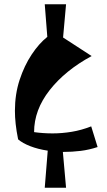

<svg xmlns="http://www.w3.org/2000/svg" viewBox="-20 -769 500 901"><path d="M190 112 204 -62Q158 -69 122 -83Q86 -97 65 -115Q57 -155 53.5 -187.5Q50 -220 50 -249Q50 -327 72 -394Q94 -461 128.5 -513Q163 -565 202 -596L190 -749H290L276 -593L410 -506Q286 -439 213 -346Q140 -253 140 -149Q182 -143 227 -143Q271 -143 316.5 -150.5Q362 -158 408 -176L438 -79Q399 -66 359 -61Q319 -56 275 -56L290 112Z"/></svg>

Font: Joti One
Style: Regular
Weight: 400
Designer: Eduardo Rodriguez Tunni
Foundry: Eduardo Rodriguez Tunni
Version: Version 1.002; ttfautohint (v1.8.4.7-5d5b);gftools[0.9.24]